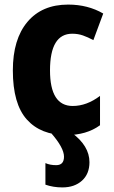

<svg xmlns="http://www.w3.org/2000/svg" viewBox="-20 -579 496 837"><path d="M269 10Q357 10 416 -33V-161Q358 -117 297 -117Q198 -117 198 -272Q198 -432 295 -432Q320 -432 341.5 -424.5Q363 -417 387 -404L430 -520Q363 -559 277 -559Q163 -559 99.5 -483.5Q36 -408 36 -272Q36 -126 97 -58Q158 10 269 10ZM259 104Q259 141 225 141Q198 141 178 132V226Q212 238 252 238Q305 238 337.5 208.5Q370 179 370 128Q370 57 293 0H202Q259 65 259 104Z"/></svg>

Font: Noto Sans Display SemiCondensed Extra
Style: Regular
Weight: 800
Width: 4
Designer: Monotype Design Team
Foundry: Monotype Imaging Inc.
Version: Version 1.900